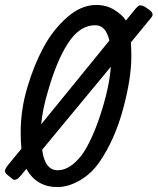

<svg xmlns="http://www.w3.org/2000/svg" viewBox="-72 -752 638 777"><path d="M11.7 -216.8Q11.7 -308.1 38.6 -398.4Q65.4 -488.8 104 -560.3Q142.6 -631.8 199.5 -681.9Q256.3 -731.9 317.4 -731.9Q359.4 -731.9 391.8 -711.4Q424.3 -690.9 437.5 -668.9L476.6 -716.8Q486.3 -728 492.4 -730Q498.5 -731.9 513.7 -725.1L528.3 -714.8Q554.7 -698.2 540.5 -681.2L457.5 -580.1Q459.5 -555.2 459.5 -522.9Q459.5 -434.1 426 -310.5Q392.6 -187 330.6 -96.2Q297.4 -48.8 252 -22.5Q206.5 3.9 164.1 4.9Q121.6 5.9 89.1 -12Q56.6 -29.8 34.7 -68.8L13.7 -43Q-8.3 -17.1 -20.5 -26.9L-40.5 -43Q-51.3 -51.8 -52 -59.3Q-52.7 -66.9 -39.6 -84L14.6 -149.9Q11.7 -180.2 11.7 -216.8ZM98.6 -146Q109.4 -63 161.6 -63Q211.4 -63 259.3 -125Q300.3 -183.1 335.4 -291Q370.6 -398.9 376.5 -481.9ZM122.6 -384.8Q100.6 -312 94.7 -249L370.6 -587.9Q356.4 -649.9 313.5 -649.9Q258.3 -649.9 215.3 -594.2Q162.6 -523.9 122.6 -384.8Z"/></svg>

Font: Allan
Style: Regular
Weight: 400
Designer: Anton Koovit
Foundry: Anton Koovit
Version: Version 1.002